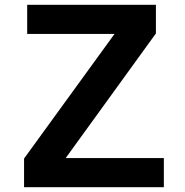

<svg xmlns="http://www.w3.org/2000/svg" viewBox="-20 -778 768 798"><path d="M661 -121V0H80V-119L456 -637H93V-758H628V-639L253 -121Z"/></svg>

Font: Biryani
Style: Bold
Weight: 700
Designer: Dan Reynolds and Mathieu Reguer
Foundry: Dan Reynolds and Mathieu Reguer
Version: Version 1.004; ttfautohint (v1.1) -l 5 -r 5 -G 72 -x 0 -D la